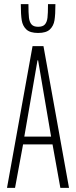

<svg xmlns="http://www.w3.org/2000/svg" viewBox="-20 -912 369 932"><path d="M14 0 138 -688H191L315 0H273L235 -211H92L53 0ZM98 -249H228L165 -619H162ZM81 -892H118Q118 -848 120.5 -826.5Q123 -805 133 -793.5Q143 -782 165 -782Q188 -782 198 -793.5Q208 -805 210.5 -826Q213 -847 213 -892H249Q249 -841 244.5 -813.5Q240 -786 222 -769Q204 -752 165 -752Q126 -752 108 -769Q90 -786 85.5 -813.5Q81 -841 81 -892Z"/></svg>

Font: Saira Ultra Condensed ExLight
Style: Regular
Weight: 200
Width: 1
Designer: Hector Gatti with collaboration of the Omnibus-Type team
Foundry: Omnibus-Type
Version: Version 1.001; ttfautohint (v1.8)